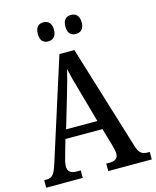

<svg xmlns="http://www.w3.org/2000/svg" viewBox="-132 -1002 887 1091"><g transform="rotate(-15 311.5 -456.0)"><path d="M392 -800C417 -800 440 -814 440 -855C440 -898 417 -912 392 -912C366 -912 344 -898 344 -855C344 -814 366 -800 392 -800ZM229 -800C254 -800 277 -814 277 -855C277 -898 254 -912 229 -912C203 -912 182 -898 182 -855C182 -814 203 -800 229 -800ZM2 0H217V-44H192C157 -44 141 -60 141 -88C141 -104 147 -128 152 -144L179 -239H397L427 -136C432 -118 437 -97 437 -84C437 -58 420 -44 389 -44H367V0H623V-44H613C579 -44 562 -55 549 -95L359 -714H271L82 -121C62 -57 47 -44 16 -44H2ZM197 -291 254 -484C269 -535 282 -581 291 -621C299 -581 313 -532 329 -476L381 -291Z"/></g></svg>

Font: Noto Serif Thai Condensed Medium
Style: Regular
Weight: 500
Width: 3
Designer: Monotype Design Team
Foundry: Monotype Imaging Inc.
Version: Version 2.002